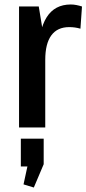

<svg xmlns="http://www.w3.org/2000/svg" viewBox="-20 -569 386 857"><path d="M65 -540H153L182 -364V0H65ZM152 -324Q152 -434 188 -491.5Q224 -549 296 -549Q308 -549 321 -546.5Q334 -544 346 -540L339 -441Q315 -448 289 -448Q236 -448 209 -411Q182 -374 182 -302ZM175 50V164L131 268L85 254L118 102L169 174H73V50Z"/></svg>

Font: Pathway Extreme Condensed SemiBold
Style: Regular
Weight: 600
Width: 3
Version: Version 1.001;gftools[0.9.26]